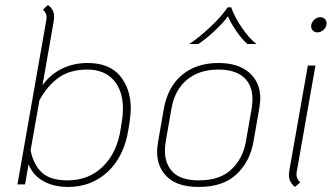

<svg xmlns="http://www.w3.org/2000/svg" viewBox="-20 -729 1322 759"><path d="M93 -80 79 0H49L163 -649Q164 -654 164 -662Q164 -677 150 -691L169 -709Q194 -693 194 -663Q194 -657 192 -643L148 -392Q179 -435 225 -457.5Q271 -480 326 -480Q412 -480 454.5 -429Q497 -378 497 -299Q497 -283 493 -251L488 -219Q471 -111 406.5 -50.5Q342 10 249 10Q192 10 150.5 -13.5Q109 -37 93 -80ZM457 -219 462 -251Q466 -274 466 -299Q466 -371 429 -412.5Q392 -454 325 -454Q257 -454 212.5 -422.5Q168 -391 136 -333L101 -135Q112 -78 145.5 -47Q179 -16 247 -16Q331 -16 387 -71Q443 -126 457 -219Z M601 -130Q601 -143 605 -169L628 -301Q644 -387 700.5 -433.5Q757 -480 844 -480Q921 -480 965 -442Q1009 -404 1009 -339Q1009 -327 1005 -301L982 -169Q968 -90 915 -40Q862 10 766 10Q683 10 642 -28.5Q601 -67 601 -130ZM952 -169 975 -301Q978 -321 978 -337Q978 -393 943.5 -423.5Q909 -454 843 -454Q768 -454 719.5 -414Q671 -374 658 -301L635 -169Q632 -151 632 -133Q632 -80 664 -48Q696 -16 767 -16Q849 -16 894.5 -59Q940 -102 952 -169ZM880 -700H894Q907 -662 936.5 -619Q966 -576 994 -555H958Q935 -575 912 -609.5Q889 -644 881 -665Q869 -646 832 -610.5Q795 -575 764 -555H728Q765 -579 810 -621Q855 -663 880 -700Z M1210 -625Q1210 -639 1221 -650Q1232 -661 1246 -661Q1257 -661 1264 -654Q1271 -647 1271 -637Q1271 -623 1260 -612Q1249 -601 1235 -601Q1224 -601 1217 -608Q1210 -615 1210 -625ZM1122 -37Q1122 -42 1124 -56L1197 -470H1227L1153 -50Q1152 -46 1152 -39Q1152 -22 1167 -8L1146 10Q1122 -10 1122 -37Z"/></svg>

Font: KoHo ExtraLight
Style: Italic
Weight: 275
Italic angle: -10°
Version: Version 1.000; ttfautohint (v1.6)